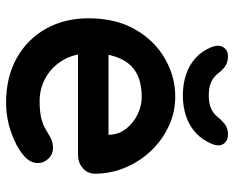

<svg xmlns="http://www.w3.org/2000/svg" viewBox="-89 -669 768 630"><g transform="rotate(90 295.0 -354.0)"><path d="M317 10Q232 10 169.5 -25.5Q107 -61 73.5 -122Q40 -183 40 -260Q40 -350 76.5 -413.5Q113 -477 172 -511Q231 -545 297 -545Q348 -545 393.5 -524Q439 -503 474 -466.5Q509 -430 529.5 -382Q550 -334 550 -280Q549 -256 531 -241Q513 -226 489 -226H107L77 -326H444L422 -306V-333Q420 -362 401.5 -385Q383 -408 355.5 -421.5Q328 -435 297 -435Q267 -435 241 -427Q215 -419 196 -400Q177 -381 166 -349Q155 -317 155 -268Q155 -214 177.5 -176.5Q200 -139 235.5 -119.5Q271 -100 311 -100Q348 -100 370 -106Q392 -112 405.5 -120.5Q419 -129 430 -135Q448 -144 464 -144Q486 -144 500.5 -129Q515 -114 515 -94Q515 -67 487 -45Q461 -23 414 -6.5Q367 10 317 10ZM293 -570Q256 -570 224.5 -580.5Q193 -591 170 -612Q147 -633 135 -663Q125 -688 135 -703Q145 -718 164 -718Q185 -718 198 -708.5Q211 -699 224 -682Q235 -669 251.5 -662Q268 -655 293 -655Q318 -655 334.5 -662Q351 -669 362 -682Q376 -699 388.5 -708.5Q401 -718 422 -718Q442 -718 452 -703.5Q462 -689 452 -665Q440 -635 417 -613.5Q394 -592 362.5 -581Q331 -570 293 -570Z"/></g></svg>

Font: zvoove
Style: Bold
Weight: 700
Designer: Vernon Adams (Nunito) & Andrew Paglinawan (Quicksand)
Foundry: zvoove
Version: Version 3.006